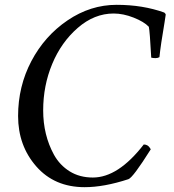

<svg xmlns="http://www.w3.org/2000/svg" viewBox="-20 -756 720 796"><path d="M204 -114Q228 -71 269 -45.5Q310 -20 365 -20Q470 -20 576 -157Q593 -157 602 -142L605 -137Q531 -19 512 -13Q411 20 331 20Q206 20 130.5 -66Q55 -152 55 -275Q55 -398 110 -502.5Q165 -607 260 -671.5Q355 -736 463.5 -736Q572 -736 661 -704Q667 -699 667 -695Q667 -691 662 -662Q646 -569 641 -519Q634 -515 624.5 -515Q615 -515 607 -517Q601 -628 597 -645Q577 -666 534 -683Q491 -700 451 -700Q371 -700 302.5 -640.5Q234 -581 196.5 -491Q159 -401 159 -298.5Q159 -196 204 -114Z"/></svg>

Font: Rosarivo
Style: Italic
Weight: 400
Version: Version 1.003